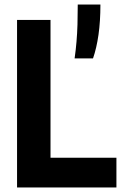

<svg xmlns="http://www.w3.org/2000/svg" viewBox="-20 -828 536 848"><path d="M55.3 0V-740H203.1V-131.3H494.2V0ZM309.5 -570Q314.9 -607.5 317.9 -643.8Q321 -680.1 322.2 -720.1Q323.4 -760 323.4 -808H423.5Q423.5 -734 415 -674.5Q406.5 -615.1 390.8 -570Z"/></svg>

Font: Encode Sans SC Condensed Thin
Style: Regular
Weight: 100
Width: 3
Designer: Multiple Designers
Foundry: Impallari Type
Version: Version 3.002